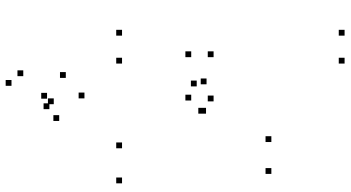

<svg xmlns="http://www.w3.org/2000/svg" viewBox="-292 -522 1205 660"><g transform="rotate(90 310.0 -192.5)"><path d="M103 10V-10H83V10ZM199 10V-10H179V10ZM199 -755V-775H179V-755ZM103 -755V-775H83V-755ZM270.3 -280.5V-300.5H250.3V-280.5ZM329 -304.7V-324.7H309V-304.7ZM177 -304.7V-324.7H157V-304.7ZM177 -227.8V-247.8H157V-227.8ZM326 -227.8V-247.8H306V-227.8ZM277.5 -246.7V-266.7H257.5V-246.7ZM490.2 10V-10H470.2V10ZM610.7 10V-10H590.7V10ZM371.2 -272.2V-292.2H351.2V-272.2ZM371.2 -278.7V-298.7H351.2V-278.7ZM578.3 -503.3V-523.3H558.3V-503.3ZM468.7 -503.3V-523.3H448.7V-503.3ZM355.7 259.7V239.7H335.7V259.7ZM338.7 244.7V224.7H318.7V244.7ZM242.3 349.5V329.5H222.3V349.5ZM275.5 390V370H255.5V390ZM396.3 226V206H376.3V226ZM318.7 139.2V119.2H298.7V139.2ZM248.3 203.3V183.3H228.3V203.3ZM319.7 267.8V247.8H299.7V267.8Z"/></g></svg>

Font: Monaspace Argon Dots Var
Style: Regular
Weight: 400
Designer: Riley Cran and the Lettermatic Team
Version: Version 1.100 (Monaspace Argon Dots)